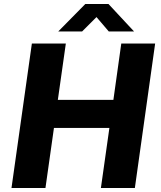

<svg xmlns="http://www.w3.org/2000/svg" viewBox="-20 -941 806 961"><path d="M37.5 0 139.5 -723H309.5L269.5 -441H547.5L587 -723H756.5L655 0H485L527.5 -300.5H250L207.5 0ZM271.5 -783.5 407 -921H523L651 -783.5H524.5L463 -855.5L391 -783.5Z"/></svg>

Font: Public Sans ExtraBold
Style: Italic
Weight: 800
Italic angle: -8°
Designer: The Public Sans project authors (U.S. Web Design System). Libre Franklin designed by Pablo Impallari and Rodrigo Fuenzal
Version: Version 1.007; ttfautohint (v1.8.1) -l 8 -r 50 -G 200 -x 14 